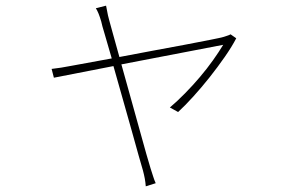

<svg xmlns="http://www.w3.org/2000/svg" viewBox="-20 -583 996 677"><path d="M813 -448Q798 -419 773 -383Q748 -347 719.5 -311Q691 -275 661.5 -242.5Q632 -210 608 -188L579 -204Q605 -226 632.5 -254Q660 -282 685 -311.5Q710 -341 731 -370.5Q752 -400 767 -425L408 -356Q423 -302 439.5 -243Q456 -184 470.5 -131.5Q485 -79 496 -40Q507 -1 511 11Q516 26 520 39Q524 52 529 63L494 74Q493 60 490.5 46.5Q488 33 484 18Q480 5 469 -34Q458 -73 443.5 -125.5Q429 -178 412 -237Q395 -296 380 -350L170 -309L162 -340Q179 -342 195.5 -344.5Q212 -347 232 -351L374 -377Q360 -427 349.5 -461.5Q339 -496 337 -507Q332 -524 327.5 -535Q323 -546 318 -554L354 -563Q356 -555 358 -542.5Q360 -530 365 -512Q368 -502 377.5 -466.5Q387 -431 401 -382Q457 -393 517.5 -404Q578 -415 630.5 -425Q683 -435 721 -442.5Q759 -450 769 -453Q774 -455 781 -457Q788 -459 793 -462Z"/></svg>

Font: Kinto Sans Thin
Style: Regular
Weight: 100
Designer: Authors: Ryoko NISHIZUKA  (kana & ideographs); Paul D. Hunt (Latin, Greek & Cyrillic); Wenlong ZHANG  (bopomofo); Sandol
Foundry: Adobe Systems Incorporated, ookami Inc.
Version: Version 0.001